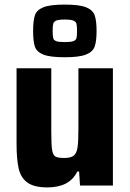

<svg xmlns="http://www.w3.org/2000/svg" viewBox="-20 -807 564 835"><path d="M52 -183V-510H203V-237Q203 -178 206.5 -155.5Q210 -133 220.5 -126.5Q231 -120 259 -120Q288 -120 300.5 -130Q313 -140 317 -164.5Q321 -189 321 -246V-510H471V0H328L324 -61H316Q283 8 186 8Q129 8 100 -12.5Q71 -33 61.5 -73Q52 -113 52 -183ZM124 -672Q124 -718 132 -741Q140 -764 169 -775.5Q198 -787 261 -787Q325 -787 354 -775.5Q383 -764 391.5 -741Q400 -718 400 -672Q400 -627 391.5 -604Q383 -581 353.5 -569.5Q324 -558 261 -558Q198 -558 169 -569.5Q140 -581 132 -603.5Q124 -626 124 -672ZM315 -672Q315 -695 312.5 -704Q310 -713 299 -717.5Q288 -722 261 -722Q235 -722 224.5 -717.5Q214 -713 211.5 -704Q209 -695 209 -672Q209 -650 211.5 -641Q214 -632 224.5 -628Q235 -624 261 -624Q288 -624 299 -628Q310 -632 312.5 -641Q315 -650 315 -672Z"/></svg>

Font: Saira Semi Condensed
Style: Bold
Weight: 700
Width: 4
Designer: Hector Gatti with collaboration of the Omnibus-Type team
Foundry: Omnibus-Type
Version: Version 1.001; ttfautohint (v1.8)